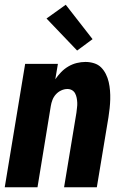

<svg xmlns="http://www.w3.org/2000/svg" viewBox="-20 -789 540 809"><path d="M0 0 86 -520H224L213 -455Q224 -471 237.5 -485Q251 -499 268 -509Q285 -519 303.5 -523.5Q322 -528 340 -528Q359 -528 376.5 -522.5Q394 -517 406 -505Q418 -493 426 -477Q434 -461 438 -443.5Q442 -426 443.5 -407.5Q445 -389 444.5 -370.5Q444 -352 442 -333Q440 -314 437 -295L388 0H250L302 -314Q303 -325 304.5 -335.5Q306 -346 305.5 -356.5Q305 -367 303 -377Q301 -387 296.5 -395.5Q292 -404 283.5 -409Q275 -414 264 -414Q251 -414 238 -408Q225 -402 215.5 -391.5Q206 -381 201 -368Q196 -355 194 -342L138 0ZM305 -576 176 -711 257 -769 370 -624Z"/></svg>

Font: Iosevka SS04 Heavy
Style: Italic
Weight: 900
Italic angle: -9°
Monospace: yes
Designer: Belleve Invis
Foundry: Belleve Invis
Version: Version 19.0.0; ttfautohint (v1.8.4)